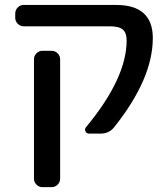

<svg xmlns="http://www.w3.org/2000/svg" viewBox="-20 -565 681 781"><path d="M601.6 -410.2Q601.6 -245.1 445.3 -48.8Q424.8 -21.5 388.7 -21.5H341.8Q332 -21.5 327.6 -30.8Q323.2 -40 330.1 -47.9Q495.1 -247.1 495.1 -400.4Q495.1 -431.6 479.5 -444.8Q463.9 -458 426.8 -458H76.2Q62.5 -458 52.2 -468.3Q42 -478.5 42 -492.2V-509.8Q42 -524.4 52.2 -534.7Q62.5 -544.9 76.2 -544.9H452.1Q601.6 -544.9 601.6 -410.2ZM152.3 196.3Q138.7 196.3 128.4 186Q118.2 175.8 118.2 162.1V-324.2Q118.2 -337.9 128.4 -348.1Q138.7 -358.4 152.3 -358.4H189.5Q204.1 -358.4 214.4 -348.1Q224.6 -337.9 224.6 -324.2V162.1Q224.6 175.8 214.4 186Q204.1 196.3 189.5 196.3Z"/></svg>

Font: Gen Jyuu GothicL Medium
Style: Regular
Weight: 500
Designer: [Source Han Sans]
Ryoko NISHIZUKA  (kana & ideographs); Paul D. Hunt (Latin, Greek & Cyrillic); Wenlong ZHANG  (bopomofo
Version: Version 1.002.20150607